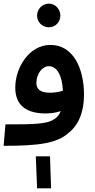

<svg xmlns="http://www.w3.org/2000/svg" viewBox="-20 -797 523 1056"><path d="M249 -647C284 -647 312 -675 312 -711C312 -747 284 -777 249 -777C212 -777 184 -747 184 -711C184 -675 212 -647 249 -647ZM0 5C194 5 293 -9 356 -65C410 -107 442 -178 442 -275C442 -423 382 -550 257 -550C142 -550 64 -427 64 -315C64 -216 127 -173 231 -173C259 -173 288 -177 314 -186C304 -161 289 -146 267 -135C233 -117 172 -112 10 -113ZM180 -340C180 -389 211 -433 249 -433C294 -433 322 -380 326 -298C303 -291 278 -287 255 -287C202 -287 180 -307 180 -340ZM184 239H261L255 63H177Z"/></svg>

Font: Noto Sans Arabic SemBd
Style: Regular
Weight: 600
Designer: Monotype Design Team, Nadine Chahine, Nizar Qandah and Khaled Hosny
Foundry: Monotype Imaging Inc.
Version: Version 2.012